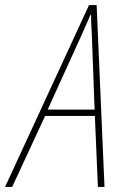

<svg xmlns="http://www.w3.org/2000/svg" viewBox="-74 -737 490 757"><path d="M-54 0H-26L104 -280H300L312 0H338L307 -717H277ZM114 -305 249 -602C263 -633 274 -658 283 -679H285C285 -657 286 -630 288 -602L299 -305Z"/></svg>

Font: Noto Sans Condensed Thin
Style: Italic
Weight: 100
Width: 3
Italic angle: -12°
Designer: Monotype Design Team
Foundry: Monotype Imaging Inc.
Version: Version 2.013